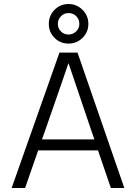

<svg xmlns="http://www.w3.org/2000/svg" viewBox="-20 -936 677 956"><path d="M204 -284 189 -242H450L435 -285L321 -622Q308 -582 204 -284ZM105 0H38L276 -674H366L599 0H532L468 -187H170ZM391 -887Q420 -858 420 -817Q420 -776 391 -747.5Q362 -719 321 -719Q280 -719 251.5 -747.5Q223 -776 223 -817Q223 -858 251.5 -887Q280 -916 321 -916Q362 -916 391 -887ZM375 -817Q375 -840 359.5 -855.5Q344 -871 321 -871Q299 -871 283.5 -855Q268 -839 268 -817Q268 -795 283.5 -779.5Q299 -764 321 -764Q343 -764 359 -779.5Q375 -795 375 -817Z"/></svg>

Font: Hind Vadodara Light
Style: Regular
Weight: 300
Designer: Hitesh Malaviya
Foundry: Indian Type Foundry
Version: Version 1.000;PS 1.0;hotconv 1.0.86;makeotf.lib2.5.63406; tt